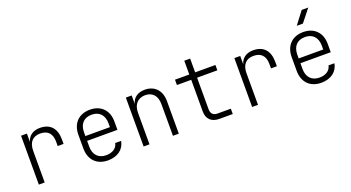

<svg xmlns="http://www.w3.org/2000/svg" viewBox="-53 -1402 3706 2030"><g transform="rotate(-20 1800.0 -387.5)"><path d="M124 0H190V-356C190 -450 236 -503 321 -503C406 -503 451 -455 451 -364V-315H517V-364C517 -489 455 -560 337 -560C260 -560 208 -521 190 -457V-550H124Z M901 10C1009 10 1085 -47 1099 -137H1033C1023 -82 972 -48 901 -48C814 -48 762 -104 762 -194V-260H1103V-356C1103 -479 1025 -560 901 -560C775 -560 697 -479 697 -352V-198C697 -70 775 10 901 10ZM762 -314V-356C762 -449 812 -504 901 -504C988 -504 1038 -448 1038 -356V-314Z M1303 0H1369V-356C1369 -448 1420 -504 1503 -504C1583 -504 1633 -451 1633 -358V0H1699V-368C1699 -486 1628 -560 1519 -560C1439 -560 1385 -521 1369 -455V-550H1303Z M2155 0H2306V-60H2155C2109 -60 2083 -87 2083 -133V-490H2311V-550H2083V-705H2017V-550H1856V-490H2017V-133C2017 -49 2068 0 2155 0Z M2524 0H2590V-356C2590 -450 2636 -503 2721 -503C2806 -503 2851 -455 2851 -364V-315H2917V-364C2917 -489 2855 -560 2737 -560C2660 -560 2608 -521 2590 -457V-550H2524Z M3261 -645H3330L3441 -785H3367ZM3301 10C3409 10 3485 -47 3499 -137H3433C3423 -82 3372 -48 3301 -48C3214 -48 3162 -104 3162 -194V-260H3503V-356C3503 -479 3425 -560 3301 -560C3175 -560 3097 -479 3097 -352V-198C3097 -70 3175 10 3301 10ZM3162 -314V-356C3162 -449 3212 -504 3301 -504C3388 -504 3438 -448 3438 -356V-314Z"/></g></svg>

Font: JetBrains Mono ExtraLight
Style: Regular
Weight: 240
Monospace: yes
Designer: Philipp Nurullin, Konstantin Bulenkov
Foundry: JetBrains
Version: Version 2.305